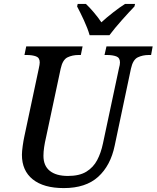

<svg xmlns="http://www.w3.org/2000/svg" viewBox="-20 -951 800 981"><path d="M306 10Q203 10 147.5 -34.5Q92 -79 92 -160Q92 -177 96 -205.5Q100 -234 104 -252L178 -600Q183 -622 183 -632Q183 -656 164 -663Q145 -670 116 -670H105L114 -714H402L393 -670H381Q350 -670 325 -658Q300 -646 290 -600L215 -248Q209 -223 205.5 -199Q202 -175 202 -155Q202 -104 234.5 -78Q267 -52 327 -52Q386 -52 421.5 -74Q457 -96 476.5 -133Q496 -170 506 -218L588 -603Q593 -620 593 -632Q593 -656 574 -663Q555 -670 526 -670H514L524 -714H760L752 -670H740Q709 -670 684 -658Q659 -646 649 -600L566 -207Q545 -105 481.5 -47.5Q418 10 306 10ZM438 -771Q428 -806 408.5 -848Q389 -890 374 -918L377 -931H419Q438 -913 460 -887Q482 -861 498 -837Q524 -861 558 -887.5Q592 -914 619 -931H670L667 -918Q640 -890 603 -848.5Q566 -807 539 -771Z"/></svg>

Font: Noto Serif SemiCondensed Medium
Style: Italic
Weight: 500
Width: 4
Italic angle: -12°
Designer: Monotype Design Team
Foundry: Monotype Imaging Inc.
Version: Version 2.013